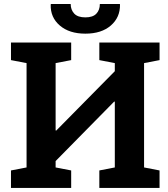

<svg xmlns="http://www.w3.org/2000/svg" viewBox="-20 -919 824 939"><path d="M33.7 0V-85.4L109.9 -100.1V-610.4L33.7 -625V-710.9H109.9H252H328.1V-625L252 -610.4V-281.2L254.9 -280.3L541.5 -570.8V-610.4L465.8 -625V-710.9H541.5H684.6H760.3V-625L684.6 -610.4V-100.1L760.3 -85.4V0H465.8V-85.4L541.5 -100.1V-421.4L538.6 -422.4L252 -131.3V-100.1L328.1 -85.4V0ZM397.5 -754.4Q318.8 -754.4 272.5 -794.2Q226.1 -834 228 -896.5L229 -899.4H325.7Q325.7 -871.1 343 -852.5Q360.4 -834 397.5 -834Q434.1 -834 451.2 -852.1Q468.3 -870.1 468.3 -899.4H565.9L566.9 -896.5Q567.9 -834 522 -794.2Q476.1 -754.4 397.5 -754.4Z"/></svg>

Font: Roboto Slab LO
Style: Bold
Weight: 700
Designer: Google
Version: Version 2.000